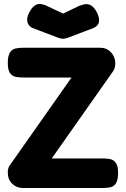

<svg xmlns="http://www.w3.org/2000/svg" viewBox="-20 -930 630 961"><path d="M95 11Q63 11 41 -10.5Q19 -32 19 -66Q19 -91 30 -104L338 -542H99Q79 -542 60.5 -545Q42 -548 30.5 -563.5Q19 -579 19 -614Q19 -651 30 -667.5Q41 -684 58.5 -687.5Q76 -691 96 -691H482Q514 -691 535.5 -668Q557 -645 557 -614Q557 -588 545 -572L239 -137H496Q515 -137 532 -133.5Q549 -130 560 -114.5Q571 -99 571 -65Q571 -28 560 -12Q549 4 531.5 7.5Q514 11 494 11ZM296 -862 377 -901Q388 -905 403 -908.5Q418 -912 434.5 -903.5Q451 -895 466 -866Q496 -804 438 -786L317 -740Q314 -740 308 -738Q302 -736 296 -736Q288 -736 282 -738Q276 -740 274 -740L153 -786Q126 -794 118.5 -815.5Q111 -837 125 -865Q140 -894 155 -903Q170 -912 183 -910Q196 -908 207 -904Z"/></svg>

Font: Fredoka SemiBold
Style: Regular
Weight: 600
Designer: Ben Nathan
Foundry: Milena B. Brandão, Ben Nathan
Version: Version 2.001